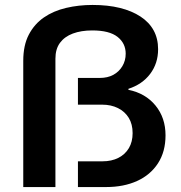

<svg xmlns="http://www.w3.org/2000/svg" viewBox="-20 -756 731 776"><path d="M74 0V-510Q74 -573 96.5 -616Q119 -659 157.5 -685.5Q196 -712 247 -724Q298 -736 354 -736Q416 -736 464.5 -724Q513 -712 548 -689Q583 -666 601 -633Q619 -600 619 -557Q619 -500 587 -457.5Q555 -415 499 -397V-393Q568 -379 608.5 -329.5Q649 -280 649 -209Q649 -143 618.5 -96Q588 -49 534 -24.5Q480 0 409 0H295V-104H394Q431 -104 458.5 -118Q486 -132 501 -157.5Q516 -183 516 -218Q516 -254 500.5 -279.5Q485 -305 457 -319Q429 -333 393 -333H295V-441H383Q415 -441 438 -453.5Q461 -466 474.5 -488.5Q488 -511 488 -539Q488 -581 455 -607Q422 -633 353 -633Q308 -633 274.5 -620.5Q241 -608 222.5 -583Q204 -558 204 -519V0Z"/></svg>

Font: Archivo SemiExpanded SemiBold
Style: Regular
Weight: 600
Width: 6
Designer: Hector Gatti
Foundry: Omnibus-Type
Version: Version 2.001